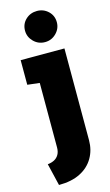

<svg xmlns="http://www.w3.org/2000/svg" viewBox="-143 -789 607 1055"><g transform="rotate(-15 161.0 -261.5)"><path d="M277 21V-501H28V-361L97 -353V14Q97 38 87.5 54.5Q78 71 61.5 79.5Q45 88 24 90L54 216Q126 216 175.5 191Q225 166 251 121.5Q277 77 277 21ZM274 -651Q274 -689 247.5 -714Q221 -739 184 -739Q146 -739 119.5 -714Q93 -689 93 -651Q93 -615 119.5 -588.5Q146 -562 184 -562Q221 -562 247.5 -588.5Q274 -615 274 -651Z"/></g></svg>

Font: Advent Pro Black
Style: Regular
Weight: 900
Version: Version 3.000